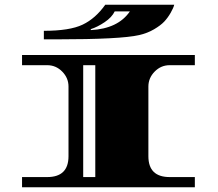

<svg xmlns="http://www.w3.org/2000/svg" viewBox="-20 -790 921 810"><path d="M606 -131Q606 -43 696 -43H802V0H73V-43H179Q269 -43 269 -131V-425Q269 -461 242.5 -488Q216 -515 179 -515H73V-558H802V-515H696Q659 -515 632.5 -488Q606 -461 606 -425ZM382 -515H331V-43H382ZM219 -624H165V-660Q274 -660 328.5 -686Q383 -712 424 -770H715Q712 -757 700 -736Q688 -715 673 -699Q658 -683 630 -666.5Q602 -650 567 -642Q489 -624 219 -624ZM363 -667V-663Q478 -669 528 -742H464Q452 -717 421.5 -696.5Q391 -676 363 -667Z"/></svg>

Font: Diplomata SC
Style: Regular
Weight: 400
Width: 7
Designer: Eduardo Rodriguez Tunni
Foundry: Eduardo Rodriguez Tunni
Version: Version 1.001